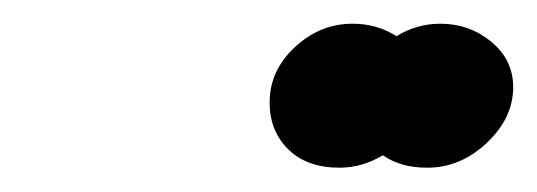

<svg xmlns="http://www.w3.org/2000/svg" viewBox="-20 -796 453 162"><path d="M266.5 -654.5Q239 -654.5 223.2 -670Q207.5 -685.5 207.5 -709.5Q207.5 -736.5 228.8 -756.2Q250 -776 277.5 -776Q298 -776 314.5 -765.5Q332 -776 351.5 -776Q376 -776 394.5 -760.8Q413 -745.5 413 -722.5Q413 -696.5 390.8 -675.5Q368.5 -654.5 340.5 -654.5Q318 -654.5 303 -665Q285.5 -654.5 266.5 -654.5Z"/></svg>

Font: Libre Caslon Text SemiBold Italic
Style: Regular
Weight: 600
Italic angle: -22.583°
Designer: Pablo Impallari, Rodrigo Fuenzalida, Katja Schimmel
Foundry: Pablo Impallari, Rodrigo Fuenzalida
Version: Version 2.000